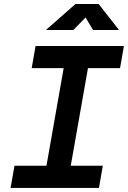

<svg xmlns="http://www.w3.org/2000/svg" viewBox="-20 -918 626 938"><path d="M31.7 0H463.4L482.4 -108.4H325.7L409.7 -585H566.4L585.4 -693.4H153.8L134.8 -585H291L207 -108.4H50.8ZM204.6 -771.5H338.4L397.9 -832.5L434.6 -771.5H561.5L461.9 -898.4H348.6Z"/></svg>

Font: Cascadia Mono SemiBold
Style: Italic
Weight: 600
Italic angle: -10°
Monospace: yes
Designer: Aaron Bell
Foundry: Saja Typeworks
Version: Version 2404.023